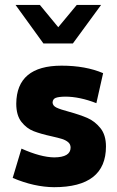

<svg xmlns="http://www.w3.org/2000/svg" viewBox="-20 -758 480 790"><path d="M32.2 -25.9 68.4 -146.5Q147 -111.3 202.6 -110.4Q270 -110.8 270.5 -150.4Q270.5 -164.6 260.3 -173.1Q250 -181.6 235.1 -186.3Q220.2 -190.9 191.9 -197.3Q147.5 -207 118.4 -218.3Q89.4 -229.5 68.1 -256.6Q46.9 -283.7 46.9 -331.5Q48.3 -487.8 233.4 -487.8Q332 -487.8 404.3 -457L376.5 -333.5Q307.6 -360.4 248 -360.4Q220.7 -359.9 209 -355.2Q197.3 -350.6 196.3 -336.4Q196.8 -322.8 212.6 -315.2Q228.5 -307.6 263.7 -298.3Q309.6 -285.6 339.8 -272.5Q370.1 -259.3 393.1 -231Q416 -202.6 416 -155.3Q416 12.2 202.6 12.2Q121.1 11.7 32.2 -25.9ZM43.9 -737.8H144L219.7 -646L295.9 -737.8H396L279.8 -579.1H158.7Z"/></svg>

Font: Selawik
Style: Bold
Weight: 700
Designer: Aaron Bell
Foundry: Microsoft Corporation
Version: Version 1.01